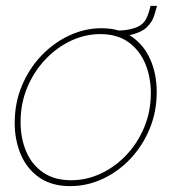

<svg xmlns="http://www.w3.org/2000/svg" viewBox="-20 -623 601 653"><path d="M219 10Q156 10 114 -19Q72 -48 51 -97Q30 -146 30 -205Q30 -273 54.5 -331.5Q79 -390 121 -434Q163 -478 216 -502.5Q269 -527 325 -527Q388 -527 429.5 -497.5Q471 -468 492 -419Q513 -370 513 -310Q513 -243 489 -185Q465 -127 423.5 -83Q382 -39 329 -14.5Q276 10 219 10ZM222 -10Q274 -10 322.5 -32.5Q371 -55 409.5 -95.5Q448 -136 470.5 -190Q493 -244 493 -306Q493 -361 474 -406.5Q455 -452 417 -479.5Q379 -507 321 -507Q269 -507 220.5 -484Q172 -461 133.5 -420Q95 -379 72.5 -325Q50 -271 50 -208Q50 -153 69 -108Q88 -63 126.5 -36.5Q165 -10 222 -10ZM375 -499 379 -519Q405 -519 428.5 -525Q452 -531 464 -542Q474 -551 480.5 -566Q487 -581 492 -603H514Q509 -585 505 -572Q501 -559 495 -549.5Q489 -540 478 -529Q468 -520 451.5 -513Q435 -506 415 -502.5Q395 -499 375 -499Z"/></svg>

Font: Raleway Thin Thin
Style: Italic
Weight: 250
Italic angle: -12°
Version: Version 4.026